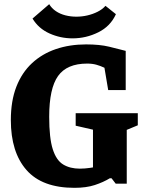

<svg xmlns="http://www.w3.org/2000/svg" viewBox="-20 -881 689 921"><path d="M337 20Q182 20 107 -65.5Q32 -151 32 -305Q32 -397 58.5 -465Q85 -533 133.5 -578Q182 -623 248 -645.5Q314 -668 393 -668Q458 -668 503.5 -657Q549 -646 583 -637V-449H499L481 -556Q462 -565 442.5 -570.5Q423 -576 398 -576Q301 -576 258.5 -516.5Q216 -457 216 -321Q216 -219 233 -165.5Q250 -112 283 -92Q316 -72 363 -72Q375 -72 387.5 -73Q400 -74 410 -75.5Q420 -77 426 -78V-259L343 -278V-338H641V-280L588 -258V0H535L515 -26H507Q476 -7 435 6.5Q394 20 337 20ZM328 -697Q270 -697 217.5 -720.5Q165 -744 136 -792L216 -861Q228 -841 248 -827.5Q268 -814 293.5 -807.5Q319 -801 346 -801Q373 -801 399 -807Q425 -813 448 -824.5Q471 -836 486 -853L536 -813Q510 -755 451.5 -726Q393 -697 328 -697Z"/></svg>

Font: Faustina ExtraBold
Style: Regular
Weight: 800
Designer: Alfonso Garcia
Foundry: http://www.omnibus-type.com
Version: Version 1.200